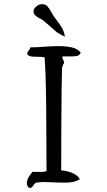

<svg xmlns="http://www.w3.org/2000/svg" viewBox="-20 -878 510 916"><path d="M365 -627Q360 -612 341.5 -610Q323 -608 303 -609Q297 -609 291 -609Q285 -609 279 -609Q275 -606 281 -594Q283 -590 284.5 -585.5Q286 -581 286 -577Q282 -573 280 -567.5Q278 -562 276 -554Q275 -529 275 -504.5Q275 -480 274 -454Q273 -358 272.5 -260Q272 -162 272 -65Q295 -64 322 -54Q349 -44 361 -23Q336 -8 303.5 -7Q271 -6 236 -8Q215 -9 194.5 -9.5Q174 -10 155 -7Q149 -6 146 -2.5Q143 1 140 5Q137 11 132 15.5Q127 20 116 17Q106 3 108.5 -11Q111 -25 119.5 -37.5Q128 -50 135 -58Q140 -58 145.5 -58Q151 -58 157 -58Q169 -58 181 -58Q193 -58 202 -62Q201 -152 201 -253.5Q201 -355 199 -454Q198 -532 193 -604Q186 -606 178 -606.5Q170 -607 161 -607Q147 -607 134 -608Q121 -609 111 -617Q109 -625 111.5 -629Q114 -633 117 -637Q120 -640 122 -643.5Q124 -647 124 -652Q155 -652 190.5 -655Q226 -658 260 -658Q294 -658 322 -652Q350 -646 365 -627ZM290 -703Q259 -716 239 -734.5Q219 -753 189 -778Q183 -784 171 -789.5Q159 -795 149.5 -803.5Q140 -812 140 -825Q140 -835 152 -846Q164 -857 177 -858Q197 -859 207 -847Q217 -835 225 -820Q228 -815 230.5 -810Q233 -805 236 -801Q253 -778 263 -764.5Q273 -751 279.5 -738Q286 -725 290 -703Z"/></svg>

Font: Yuji Syuku
Style: Regular
Weight: 400
Designer: Kataoka Yuji
Foundry: Kinuta Font Factory
Version: Version 3.002